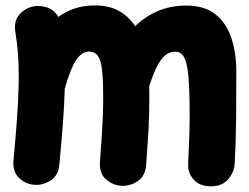

<svg xmlns="http://www.w3.org/2000/svg" viewBox="-20 -592 900 695"><path d="M28.8 -11.7Q42 -151.4 45.9 -237.3Q45.4 -245.6 46.4 -253.4Q47.9 -287.1 47.9 -315.9Q47.9 -361.8 44.9 -399.7Q42 -437.5 35.6 -476.1Q29.3 -514.2 48.8 -537.6Q68.4 -561 96.7 -567.9Q123 -574.2 149.9 -565.2Q176.8 -556.2 190.9 -530.8Q217.8 -550.3 250.5 -561.3Q283.2 -572.3 323.2 -572.3Q376 -572.3 411.4 -552Q446.8 -531.7 469.2 -497.1Q505.9 -532.7 551.8 -552.2Q597.7 -571.8 654.8 -571.8Q720.2 -571.8 759.8 -540.3Q799.3 -508.8 817.4 -454.6Q835.4 -400.4 835.4 -332.5Q835.4 -252.9 834.7 -167.5Q834 -82 829.6 0.5Q827.6 31.7 805.7 57.1Q783.7 82.5 743.7 82.5Q702.6 82.5 680.9 57.9Q659.2 33.2 661.1 1Q663.6 -49.3 665 -93.3Q666.5 -137.2 666.5 -174.8Q666.5 -264.2 662.1 -314.2Q657.7 -364.3 646.5 -384.5Q635.3 -404.8 613.8 -404.8Q597.2 -404.8 582 -394.8Q566.9 -384.8 551.8 -357.9Q536.6 -331.1 520 -279.8Q520.5 -263.7 520.5 -246.1Q520.5 -212.4 520 -185.5Q519.5 -158.7 518.1 -132.1Q516.6 -105.5 514.4 -72.5Q512.2 -39.6 508.8 5.9Q505.9 45.4 478 64Q450.2 82.5 418.5 80.6Q387.2 78.1 363 56.6Q338.9 35.2 341.8 -5.9Q346.2 -64 348.6 -101.8Q351.1 -139.6 352.3 -172.1Q353.5 -204.6 353.5 -246.1Q353.5 -338.4 342.8 -371.8Q332 -405.3 303.2 -405.3Q275.4 -405.3 254.6 -373.3Q233.9 -341.3 214.4 -270.5Q212.9 -215.8 208 -148.9Q203.1 -82 194.8 3.9Q191.4 43.9 162.4 62Q133.3 80.1 101.6 76.7Q71.3 73.7 48.3 51.3Q25.4 28.8 28.8 -11.7Z"/></svg>

Font: Mikhak-DS1-FD Black
Style: Regular
Weight: 900
Designer: Amin Abedi
Version: Version 3.2